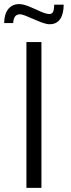

<svg xmlns="http://www.w3.org/2000/svg" viewBox="-36 -916 347 936"><path d="M207 -797.9C252.4 -797.9 274.4 -835 274.4 -893.1H228.5C227.1 -859.9 222.2 -847.7 204.1 -847.7C194.3 -847.7 180.7 -851.6 162.6 -859.4C145 -867.7 126.5 -875.5 106.9 -883.8C87.4 -892.1 70.8 -896 57.1 -896C11.7 -896 -15.6 -860.8 -15.6 -803.7H28.3C29.8 -832 40.5 -846.2 60.5 -846.2C86.4 -848.1 170.4 -795.4 207 -797.9ZM166 0V-710.9H92.8V0Z"/></svg>

Font: Ride Light
Style: Regular
Weight: 300
Version: Version 3.000